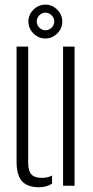

<svg xmlns="http://www.w3.org/2000/svg" viewBox="-20 -801 402 828"><path d="M51.5 -103V-600H101.5V-99Q101.5 -64 115.2 -49Q129 -34 160.5 -34Q185.5 -34 204.5 -44V-9Q180.5 6.5 148.5 6.5Q98.5 6.5 75 -19.5Q51.5 -45.5 51.5 -103ZM252 0V-600H301.5V0ZM175.5 -635Q146.5 -635 124.5 -656.5Q102.5 -678 102.5 -708Q102.5 -737.5 124.2 -759.2Q146 -781 175.5 -781Q205.5 -781 227 -759.2Q248.5 -737.5 248.5 -708Q248.5 -678 226.8 -656.5Q205 -635 175.5 -635ZM175.5 -670.5Q191.5 -670.5 202.8 -682Q214 -693.5 214 -708Q214 -724 202.2 -735.2Q190.5 -746.5 175.5 -746.5Q161 -746.5 149.8 -735.2Q138.5 -724 138.5 -708Q138.5 -693.5 149.5 -682Q160.5 -670.5 175.5 -670.5Z"/></svg>

Font: Big Shoulders Stencil Text ExtraLight
Style: Regular
Weight: 250
Version: Version 2.001